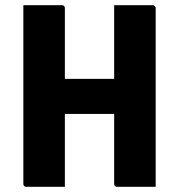

<svg xmlns="http://www.w3.org/2000/svg" viewBox="-20 -720 690 740"><path d="M70 -700Q108 -700 145 -700Q182 -700 219 -700Q224 -700 227 -697Q230 -694 230 -689Q230 -603 230 -517Q230 -431 230 -344.5Q230 -258 230 -172Q230 -86 230 0Q193 0 156 0Q119 0 81 0Q78 0 75.5 -1.5Q73 -3 71.5 -5.5Q70 -8 70 -11Q70 -108 70 -205Q70 -302 70 -399Q70 -496 70 -593Q70 -620 70 -646.5Q70 -673 70 -700ZM136 -416H357Q374 -416 390.5 -416Q407 -416 423 -416L460 -425L493 -281H147Q145 -281 143 -282Q141 -283 139.5 -284.5Q138 -286 137 -288Q136 -290 136 -292ZM580 0Q543 0 506 0Q469 0 431 0Q428 0 425.5 -1.5Q423 -3 421.5 -5.5Q420 -8 420 -11Q420 -97 420 -183Q420 -269 420 -355.5Q420 -442 420 -528Q420 -614 420 -700Q458 -700 495 -700Q532 -700 569 -700Q571 -700 573 -699Q575 -698 576.5 -696.5Q578 -695 579 -693Q580 -691 580 -689Q580 -617 580 -544.5Q580 -472 580 -399.5Q580 -327 580 -254.5Q580 -182 580 -110Q580 -80 580 -52Q580 -24 580 0Z"/></svg>

Font: Recursive ExtraBold
Style: Regular
Weight: 800
Version: Version 1.085